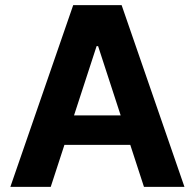

<svg xmlns="http://www.w3.org/2000/svg" viewBox="-20 -727 758 747"><path d="M20.3 0 264.8 -707H453.2L697.6 0H540.1L361.7 -547.4H355.8L177.4 0ZM547 -278V-163.3H169.2V-278Z"/></svg>

Font: Pretendard JP Variable
Style: Regular
Weight: 400
Designer: Base glyphs from Inter by Rasmus Andersson; Hangul glyphs from Noto Sans CJK(Source Han Sans) by Jang Soo-young and Kang
Foundry: Kil Hyung-jin
Version: Version 1.307;Glyphs 3.2 (3192)